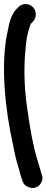

<svg xmlns="http://www.w3.org/2000/svg" viewBox="-21 -716 230 950"><path d="M17 -562C-21 -396 7 -162 42 -7C51 42 60 80 70 111C79 144 82 157 88 173C96 200 108 204 116 208C139 221 170 213 182 189C187 179 193 165 186 150L182 137C179 126 175 111 166 82C144 12 128 -76 115 -171C100 -265 96 -368 104 -459C109 -521 114 -550 128 -589C129 -593 130 -596 131 -598L142 -609C153 -620 156 -634 156 -646C156 -675 132 -696 106 -696C92 -696 79 -690 71 -682L62 -673C34 -645 24 -601 17 -562Z"/></svg>

Font: Stray Cat
Style: ExBlk
Weight: 1000
Version: Version 1.0